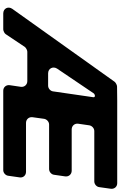

<svg xmlns="http://www.w3.org/2000/svg" viewBox="200 -941 741 1181"><g transform="rotate(90 570.5 -350.5)"><path d="M1037 -140H736C714 -140 698 -158 701 -180L711 -252C714 -268 729 -282 746 -282H1020C1037 -282 1053 -296 1055 -312L1065 -381C1068 -403 1052 -421 1030 -421H776C754 -421 738 -439 741 -461L751 -530C754 -546 769 -560 786 -560H1096C1113 -560 1129 -574 1131 -590L1141 -661C1144 -683 1129 -701 1107 -701H599L512 -700C504 -700 488 -692 483 -685L34 -55C17 -30 32 0 63 0H161C170 0 186 -8 190 -15L269 -133C274 -140 289 -148 298 -148H479C501 -148 517 -130 514 -108L504 -40C501 -18 516 0 538 0H1027C1043 0 1059 -14 1061 -30L1071 -100C1075 -122 1059 -140 1037 -140ZM507 -276H431C401 -276 386 -306 402 -331L554 -556C556 -560 565 -564 569 -564C575 -564 579 -560 578 -554L542 -306C540 -290 524 -276 507 -276Z"/></g></svg>

Font: Trueno
Style: RoundBdIt
Weight: 700
Designer: Julieta Ulanovsky, Jasper
Foundry: Julieta Ulanovsky, Cannot Into Space Fonts
Version: Version 3.001